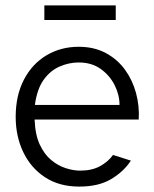

<svg xmlns="http://www.w3.org/2000/svg" viewBox="-20 -678 569 710"><path d="M273 12Q199 12 146.5 -22.5Q94 -57 66 -115.5Q38 -174 38 -246Q38 -325 68.5 -383.5Q99 -442 152 -473.5Q205 -505 271 -505Q328 -505 371 -482Q414 -459 442 -420.5Q470 -382 483 -334Q496 -286 493 -236H108Q110 -180 127 -143.5Q144 -107 169.5 -86Q195 -65 223.5 -56Q252 -47 276 -47Q320 -47 350 -63.5Q380 -80 398 -105L464 -84Q438 -44 391.5 -16Q345 12 273 12ZM109 -290H422Q422 -327 404 -363Q386 -399 352.5 -423Q319 -447 271 -447Q235 -447 200.5 -432Q166 -417 141.5 -383Q117 -349 109 -290ZM144 -604V-658H408V-604Z"/></svg>

Font: Atkinson Hyperlegible Next Light
Style: Regular
Weight: 300
Designer: Elliott Scott, Megan Eiswerth, Linus Boman, Theodore Petrosky, Letters from Sweden
Foundry: Applied Design Works, Letters from Sweden
Version: Version 2.001